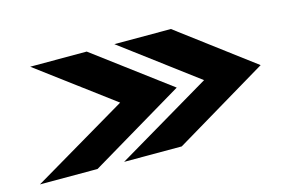

<svg xmlns="http://www.w3.org/2000/svg" viewBox="-63 -589 1035 684"><g transform="rotate(-15 455.0 -247.0)"><path d="M321 -40H533.5L880 -247L604.5 -454H396L671.5 -247.5ZM10.5 -40H223L570.5 -247L294 -454H85.5L362 -247.5Z"/></g></svg>

Font: Anybody ExtraExpanded
Style: Bold Italic
Weight: 700
Width: 8
Italic angle: -10°
Version: Version 1.113;gftools[0.9.25]